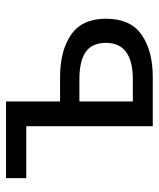

<svg xmlns="http://www.w3.org/2000/svg" viewBox="35 -561 526 636"><g transform="rotate(-90 298.0 -243.0)"><path d="M198 0V-419H26V-486H280V-307H361Q448 -307 501 -270.5Q554 -234 554 -155Q554 -74 501 -37Q448 0 361 0ZM280 -66H353Q474 -66 474 -155Q474 -201 444 -222Q414 -243 353 -243H280Z"/></g></svg>

Font: SourceSansPro
Style: Book
Weight: 400
Designer: Paul D. Hunt
Foundry: Adobe Systems Incorporated
Version: Version 2.021;PS 2.000;hotconv 1.0.86;makeotf.lib2.5.63406